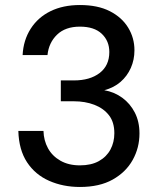

<svg xmlns="http://www.w3.org/2000/svg" viewBox="-20 -732 640 764"><path d="M298 12Q231 12 175.5 -12.5Q120 -37 87.5 -86.5Q55 -136 53 -211H153Q154 -173 171 -142Q188 -111 220.5 -92.5Q253 -74 298 -74Q343 -74 373.5 -91Q404 -108 419.5 -137Q435 -166 435 -202Q435 -246 413.5 -273.5Q392 -301 355.5 -315Q319 -329 274 -329H222V-412H274Q338 -412 376.5 -441.5Q415 -471 415 -525Q415 -569 385 -597.5Q355 -626 298 -626Q240 -626 207 -594Q174 -562 169 -513H70Q73 -572 102 -617.5Q131 -663 181 -687.5Q231 -712 298 -712Q369 -712 417 -687.5Q465 -663 490 -622Q515 -581 515 -532Q515 -494 500.5 -461.5Q486 -429 459.5 -406Q433 -383 395 -373Q435 -366 466.5 -343Q498 -320 516.5 -284Q535 -248 535 -201Q535 -144 508 -95.5Q481 -47 428.5 -17.5Q376 12 298 12Z"/></svg>

Font: DM Sans 11pt Medium
Style: Regular
Weight: 500
Version: Version 4.004;gftools[0.9.30]